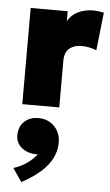

<svg xmlns="http://www.w3.org/2000/svg" viewBox="-62 -576 590 1034"><g transform="rotate(5 232.5 -59.0)"><path d="M62.5 0V-520H262.5V-466Q282 -501.5 318.5 -518.8Q355 -536 399 -536Q417.5 -536 430.8 -533.8Q444 -531.5 457 -529L434.5 -324Q416 -331.5 394.8 -335.8Q373.5 -340 352.5 -340Q313.5 -340 288 -319Q262.5 -298 262.5 -253V0ZM94 418.5 44.5 346.5Q84.5 334.5 117 311.2Q149.5 288 169 262Q137.5 263.5 110.5 252.8Q83.5 242 67 220.8Q50.5 199.5 50.5 170Q50.5 122.5 80 94.8Q109.5 67 156.5 67Q208.5 67 242.2 101.5Q276 136 276 190Q276 233.5 256.5 273Q237 312.5 196.8 348.5Q156.5 384.5 94 418.5Z"/></g></svg>

Font: Geologica Black
Style: Regular
Weight: 900
Designer: Sindre Bremnes, Frode Helland
Foundry: Monokrom Skriftforlag AS
Version: Version 1.010;gftools[0.9.28]